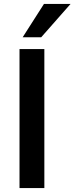

<svg xmlns="http://www.w3.org/2000/svg" viewBox="-20 -954 378 974"><path d="M79 0V-705H205V0ZM95 -765 203 -934H338L189 -765Z"/></svg>

Font: Nunito Sans 10pt SemiCondensed
Style: Bold
Weight: 700
Width: 4
Designer: Vernon Adams
Foundry: Vernon Adams
Version: Version 3.101;gftools[0.9.27]